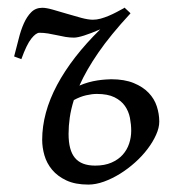

<svg xmlns="http://www.w3.org/2000/svg" viewBox="-20 -478 484 518"><path d="M94.2 -457Q105 -457 122.8 -451.9Q140.6 -446.8 160.4 -440.9Q180.2 -435.1 199 -429.9Q217.8 -424.8 230.5 -424.8Q240.7 -424.8 251.5 -427.7Q262.2 -430.7 273.2 -435.3Q284.2 -439.9 294.4 -445.3Q304.7 -450.7 314.5 -456.1L315.9 -457.5L332 -442.4L331.5 -441.9H332L331.1 -440.9Q277.8 -383.3 245.1 -335.7Q212.4 -288.1 194.3 -247.1Q206.5 -252.4 219 -255.9Q231.4 -259.3 242.7 -261Q253.9 -262.7 263.7 -263.4Q273.4 -264.2 279.8 -264.2Q315.9 -264.2 340.8 -253.9Q365.7 -243.7 381.1 -227.5Q396.5 -211.4 403.1 -190.9Q409.7 -170.4 409.7 -149.9Q409.7 -133.3 401.1 -114.3Q392.6 -95.2 378.2 -76.2Q363.8 -57.1 344.5 -39.8Q325.2 -22.5 304 -9.3Q282.7 3.9 260.5 12Q238.3 20 218.3 20Q183.1 20 159.2 8.8Q135.3 -2.4 120.6 -20Q106 -37.6 99.9 -58.8Q93.8 -80.1 93.8 -100.6Q93.8 -173.3 134 -248.8Q174.3 -324.2 250.5 -398.9Q224.6 -387.7 206.8 -382.1Q189 -376.5 179.7 -376.5Q168.5 -376.5 156.7 -378.4Q145 -380.4 133.3 -383.1Q121.6 -385.7 109.6 -387.7Q97.7 -389.6 86.4 -389.6Q77.1 -389.6 64.5 -373.8Q51.8 -357.9 37.6 -318.4L18.1 -325.7Q24.4 -349.1 30.3 -372.8Q36.1 -396.5 44.4 -415Q52.7 -433.6 64.5 -445.3Q76.2 -457 94.2 -457ZM241.2 -224.6Q228 -224.6 212.2 -220.9Q196.3 -217.3 179.2 -208Q171.4 -183.1 168.2 -160.6Q165 -138.2 165 -116.7Q165 -72.3 182.4 -51.8Q199.7 -31.2 236.8 -31.2Q262.2 -31.2 280.8 -39.3Q299.3 -47.4 311 -60.5Q322.8 -73.7 328.4 -90.6Q334 -107.4 334 -125Q334 -142.1 330.6 -159.9Q327.1 -177.7 317.1 -192.1Q307.1 -206.5 288.8 -215.6Q270.5 -224.6 241.2 -224.6Z"/></svg>

Font: Gentium Plus CyrE
Style: Italic
Weight: 400
Italic angle: -8°
Designer: J. Victor Gaultney, Annie Olsen, Iska Routamaa, Becca Hirsbrunner
Foundry: SIL International
Version: Version 5.000